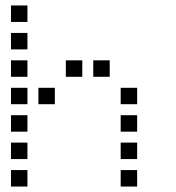

<svg xmlns="http://www.w3.org/2000/svg" viewBox="-20 -700 640 700"><path d="M21 -680Q20 -680 20 -680Q20 -680 20 -679V-621Q20 -620 20 -620Q20 -620 21 -620H79Q80 -620 80 -620Q80 -620 80 -621V-679Q80 -680 80 -680Q80 -680 79 -680ZM21 -580Q20 -580 20 -580Q20 -580 20 -579V-521Q20 -520 20 -520Q20 -520 21 -520H79Q80 -520 80 -520Q80 -520 80 -521V-579Q80 -580 80 -580Q80 -580 79 -580ZM21 -480Q20 -480 20 -480Q20 -480 20 -479V-421Q20 -420 20 -420Q20 -420 21 -420H79Q80 -420 80 -420Q80 -420 80 -421V-479Q80 -480 80 -480Q80 -480 79 -480ZM221 -480Q220 -480 220 -480Q220 -480 220 -479V-421Q220 -420 220 -420Q220 -420 221 -420H279Q280 -420 280 -420Q280 -420 280 -421V-479Q280 -480 280 -480Q280 -480 279 -480ZM321 -480Q320 -480 320 -480Q320 -480 320 -479V-421Q320 -420 320 -420Q320 -420 321 -420H379Q380 -420 380 -420Q380 -420 380 -421V-479Q380 -480 380 -480Q380 -480 379 -480ZM21 -380Q20 -380 20 -380Q20 -380 20 -379V-321Q20 -320 20 -320Q20 -320 21 -320H79Q80 -320 80 -320Q80 -320 80 -321V-379Q80 -380 80 -380Q80 -380 79 -380ZM121 -380Q120 -380 120 -380Q120 -380 120 -379V-321Q120 -320 120 -320Q120 -320 121 -320H179Q180 -320 180 -320Q180 -320 180 -321V-379Q180 -380 180 -380Q180 -380 179 -380ZM421 -380Q420 -380 420 -380Q420 -380 420 -379V-321Q420 -320 420 -320Q420 -320 421 -320H479Q480 -320 480 -320Q480 -320 480 -321V-379Q480 -380 480 -380Q480 -380 479 -380ZM21 -280Q20 -280 20 -280Q20 -280 20 -279V-221Q20 -220 20 -220Q20 -220 21 -220H79Q80 -220 80 -220Q80 -220 80 -221V-279Q80 -280 80 -280Q80 -280 79 -280ZM421 -280Q420 -280 420 -280Q420 -280 420 -279V-221Q420 -220 420 -220Q420 -220 421 -220H479Q480 -220 480 -220Q480 -220 480 -221V-279Q480 -280 480 -280Q480 -280 479 -280ZM21 -180Q20 -180 20 -180Q20 -180 20 -179V-121Q20 -120 20 -120Q20 -120 21 -120H79Q80 -120 80 -120Q80 -120 80 -121V-179Q80 -180 80 -180Q80 -180 79 -180ZM421 -180Q420 -180 420 -180Q420 -180 420 -179V-121Q420 -120 420 -120Q420 -120 421 -120H479Q480 -120 480 -120Q480 -120 480 -121V-179Q480 -180 480 -180Q480 -180 479 -180ZM21 -80Q20 -80 20 -80Q20 -80 20 -79V-21Q20 -20 20 -20Q20 -20 21 -20H79Q80 -20 80 -20Q80 -20 80 -21V-79Q80 -80 80 -80Q80 -80 79 -80ZM421 -80Q420 -80 420 -80Q420 -80 420 -79V-21Q420 -20 420 -20Q420 -20 421 -20H479Q480 -20 480 -20Q480 -20 480 -21V-79Q480 -80 480 -80Q480 -80 479 -80Z"/></svg>

Font: Doto Black Medium
Style: Regular
Weight: 500
Monospace: yes
Version: Version 1.000